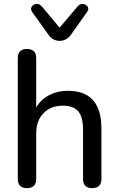

<svg xmlns="http://www.w3.org/2000/svg" viewBox="-20 -965 614 992"><path d="M288 -754Q252 -754 230 -786L147 -902Q136 -918 143.5 -930Q151 -942 167 -944.5Q183 -947 196 -932L288 -822L381 -932Q394 -947 409.5 -944.5Q425 -942 433 -930Q441 -918 429 -902L347 -786Q324 -754 288 -754ZM119 7Q72 7 72 -41V-664Q72 -712 119 -712Q167 -712 167 -664V-410Q192 -452 235 -474Q278 -496 331 -496Q504 -496 504 -301V-41Q504 7 456 7Q409 7 409 -41V-296Q409 -361 384 -390Q359 -419 305 -419Q242 -419 204.5 -380Q167 -341 167 -276V-41Q167 7 119 7Z"/></svg>

Font: Chiron GoRound TC
Style: Regular
Weight: 400
Designer: Ryoko NISHIZUKA 西塚涼子 (kana, bopomofo & ideographs); Paul D. Hunt (Latin, Greek & Cyrillic); Sandoll Communications 산돌커뮤니
Foundry: Adobe
Version: Version 1.000;hotconv 1.1.1;makeotfexe 2.6.0